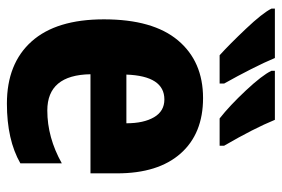

<svg xmlns="http://www.w3.org/2000/svg" viewBox="-150 -656 816 556"><g transform="rotate(90 258.0 -378.0)"><path d="M264 -558Q158 -558 97 -485.5Q36 -413 36 -271Q36 -133 100 -61.5Q164 10 280 10Q385 10 453 -29V-149Q378 -107 300 -107Q197 -107 195 -232H482V-309Q482 -428 424.5 -493Q367 -558 264 -558ZM268 -446Q302 -446 319.5 -416Q337 -386 337 -336H196Q200 -446 268 -446ZM148 -766H5V-756Q18 -730 63.5 -682Q109 -634 140 -606H222V-619Q200 -658 180 -697.5Q160 -737 148 -766ZM327 -766H185V-756Q198 -729 242 -682Q286 -635 323 -606H402V-619Q352 -705 327 -766Z"/></g></svg>

Font: Noto Sans Display SemiCondensed Extra
Style: Regular
Weight: 800
Width: 4
Designer: Monotype Design Team
Foundry: Monotype Imaging Inc.
Version: Version 1.900